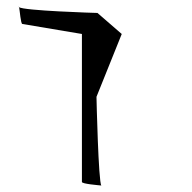

<svg xmlns="http://www.w3.org/2000/svg" viewBox="-20 -573 592 593"><path d="M38 -552 39 -550C39 -552 38 -554 38 -552ZM39 -551C41 -542 44 -499 49 -499L233 -468V-11C233 -5 284 -1 293 0C284 -10 278 -268 278 -274L356 -468L281 -533C275 -533 50 -540 39 -551ZM293 0Z"/></svg>

Font: Ampere
Style: SCSuExt
Weight: 400
Version: Version 1